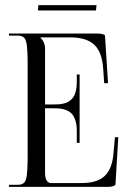

<svg xmlns="http://www.w3.org/2000/svg" viewBox="-20 -730 503 750"><path d="M15 0ZM355 -689H128L130 -710H357ZM291 -172H280V-218Q280 -241.2 274.9 -257.9Q269.8 -274.5 262 -283.9Q254.2 -293.2 241.8 -298.6Q229.2 -304 217.6 -305.5Q206 -307 190 -307H156V-55Q156 -35.2 162.1 -25.1Q168.2 -15 179 -15H300Q359.5 -15 388.6 -42.4Q417.8 -69.8 423 -128L429 -194H442L431 -8Q423 0 400 0H15V-8H44Q52 -8 57.4 -8.6Q62.8 -9.2 67.8 -11.9Q72.8 -14.5 75.6 -17.8Q78.5 -21 81 -28.5Q83.5 -36 84.6 -44.2Q85.8 -52.5 86.6 -66.9Q87.5 -81.2 87.8 -96.5Q88 -111.8 88 -135V-464Q88 -487.2 87.8 -502.5Q87.5 -517.8 86.6 -532.1Q85.8 -546.5 84.6 -554.8Q83.5 -563 81 -570.5Q78.5 -578 75.6 -581.2Q72.8 -584.5 67.8 -587.1Q62.8 -589.8 57.4 -590.4Q52 -591 44 -591H15V-599H359Q383 -599 390 -592L402 -405H387L383 -463Q378.5 -527.8 347.5 -555.9Q316.5 -584 255 -584H138V-583Q156 -565 156 -540V-322H190Q201.2 -322 209.9 -322.6Q218.5 -323.2 228.4 -325.5Q238.2 -327.8 245.2 -331.5Q252.2 -335.2 259.2 -341.9Q266.2 -348.5 270.5 -357.6Q274.8 -366.8 277.4 -380Q280 -393.2 280 -410V-439H291Z"/></svg>

Font: FogtwoNo5
Style: Regular
Weight: 400
Designer: gluk (gluksza@wp.pl)
Foundry: gluk (gluksza@wp.pl)
Version: Version 0.87